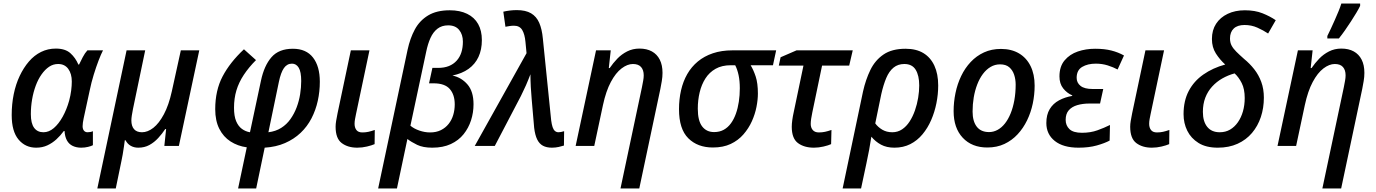

<svg xmlns="http://www.w3.org/2000/svg" viewBox="-20 -823 7762 1083"><path d="M184 10Q123 10 84.5 -36Q46 -82 46 -174Q46 -236 57.5 -292Q69 -348 91 -394.5Q113 -441 143 -476Q173 -511 211.5 -530Q250 -549 295 -549Q348 -549 377 -523Q406 -497 422 -459H426Q434 -476 446.5 -500Q459 -524 473 -539H561Q550 -518 536 -481.5Q522 -445 508.5 -401Q495 -357 486 -313L452 -156Q449 -143 447.5 -131Q446 -119 446 -111Q446 -95 453.5 -86Q461 -77 474 -77Q481 -77 489.5 -78.5Q498 -80 504 -83V-4Q495 1 476.5 5.5Q458 10 438 10Q411 10 390 0Q369 -10 357.5 -31Q346 -52 344 -84H340Q321 -58 298 -37Q275 -16 247 -3Q219 10 184 10ZM225 -77Q256 -77 283.5 -100.5Q311 -124 333.5 -164.5Q356 -205 370 -255Q378 -285 381.5 -312.5Q385 -340 385 -363Q385 -407 365 -434.5Q345 -462 308 -462Q280 -462 257 -446.5Q234 -431 214.5 -403.5Q195 -376 181.5 -339.5Q168 -303 161 -262Q154 -221 154 -179Q154 -127 172.5 -102Q191 -77 225 -77Z M529 240 694 -539H799L730 -208Q726 -188 723.5 -171.5Q721 -155 721 -144Q721 -112 736 -94.5Q751 -77 781 -77Q813 -77 845 -102Q877 -127 904.5 -178.5Q932 -230 949 -307L1000 -539H1104L989 0H907L917 -95H912Q895 -69 872.5 -44.5Q850 -20 822.5 -5Q795 10 760 10Q736 10 717.5 -0.5Q699 -11 688 -32H684Q682 -18 679 4.5Q676 27 672 49Q668 71 665 85L633 240Z M1372 8Q1321 1 1280.5 -25Q1240 -51 1217 -96.5Q1194 -142 1194 -207Q1194 -313 1235.5 -392Q1277 -471 1356 -545L1424 -484Q1383 -443 1355 -400.5Q1327 -358 1313.5 -313Q1300 -268 1300 -215Q1300 -168 1312 -139.5Q1324 -111 1344.5 -96Q1365 -81 1390 -77L1452 -368Q1470 -453 1511.5 -500.5Q1553 -548 1632 -548Q1707 -548 1745.5 -498.5Q1784 -449 1784 -362Q1784 -307 1772.5 -254.5Q1761 -202 1737 -155.5Q1713 -109 1675.5 -73.5Q1638 -38 1587.5 -16Q1537 6 1473 10L1425 240H1323ZM1494 -77Q1535 -82 1566 -101.5Q1597 -121 1618.5 -151.5Q1640 -182 1653.5 -218Q1667 -254 1673 -292Q1679 -330 1679 -366Q1679 -418 1665 -441Q1651 -464 1627 -464Q1599 -464 1581.5 -439Q1564 -414 1553 -361Z M1995 10Q1942 10 1907.5 -16Q1873 -42 1873 -108Q1873 -123 1876 -141Q1879 -159 1884 -184L1959 -539H2064L1988 -179Q1985 -165 1982.5 -151Q1980 -137 1980 -125Q1980 -103 1990.5 -89.5Q2001 -76 2024 -76Q2042 -76 2058 -79.5Q2074 -83 2094 -90L2093 -10Q2077 -3 2050 3.5Q2023 10 1995 10Z M2279 -542Q2293 -607 2320 -657Q2347 -707 2395 -736Q2443 -765 2517 -765Q2574 -765 2615 -745Q2656 -725 2677 -687.5Q2698 -650 2698 -597Q2698 -543 2679 -502Q2660 -461 2623 -434.5Q2586 -408 2532 -397Q2583 -386 2617 -346.5Q2651 -307 2651 -235Q2651 -188 2637 -144.5Q2623 -101 2595 -66Q2567 -31 2523 -10.5Q2479 10 2418 10Q2366 10 2333 -6Q2300 -22 2278 -39L2219 240H2113ZM2406 -76Q2441 -76 2467 -89Q2493 -102 2510.5 -124Q2528 -146 2536.5 -174.5Q2545 -203 2545 -234Q2545 -289 2517 -321Q2489 -353 2426 -353H2400L2419 -440H2450Q2486 -440 2512 -450.5Q2538 -461 2556 -481Q2574 -501 2582.5 -528Q2591 -555 2591 -588Q2591 -628 2570 -654Q2549 -680 2508 -680Q2472 -680 2447.5 -661Q2423 -642 2408 -608.5Q2393 -575 2384 -531L2295 -114Q2315 -97 2345.5 -86.5Q2376 -76 2406 -76Z M3093 10Q3063 10 3042.5 -1Q3022 -12 3010 -36.5Q2998 -61 2993 -102L2979 -264Q2976 -294 2974 -333Q2972 -372 2972 -404Q2966 -389 2960 -373.5Q2954 -358 2947 -342.5Q2940 -327 2932.5 -311.5Q2925 -296 2918 -281L2771 0H2658L2950 -523L2944 -586Q2940 -630 2925.5 -654Q2911 -678 2879 -678Q2866 -678 2854 -676Q2842 -674 2831 -672L2819 -757Q2835 -761 2855 -763.5Q2875 -766 2895 -766Q2945 -766 2975.5 -748Q3006 -730 3021.5 -694.5Q3037 -659 3042 -606L3089 -144Q3092 -121 3097 -106Q3102 -91 3110.5 -84Q3119 -77 3130 -77Q3136 -77 3144.5 -78.5Q3153 -80 3162 -83L3161 -2Q3149 2 3131 6Q3113 10 3093 10Z M3601 -331Q3605 -352 3608 -368Q3611 -384 3611 -398Q3611 -428 3596 -445Q3581 -462 3550 -462Q3519 -462 3486 -437Q3453 -412 3425.5 -360.5Q3398 -309 3381 -230L3332 0H3227L3342 -539H3425L3414 -439H3419Q3438 -467 3462 -492Q3486 -517 3517.5 -533Q3549 -549 3587 -549Q3628 -549 3657 -533Q3686 -517 3701.5 -486.5Q3717 -456 3717 -412Q3717 -389 3713 -366Q3709 -343 3705 -322L3586 240H3480Z M4001 9Q3915 9 3862.5 -43Q3810 -95 3810 -207Q3810 -263 3821.5 -313.5Q3833 -364 3856.5 -405Q3880 -446 3916 -476Q3952 -506 4001 -522.5Q4050 -539 4111 -539H4358L4340 -455H4214Q4230 -429 4242.5 -391.5Q4255 -354 4255 -295Q4255 -261 4247 -220Q4239 -179 4221 -139Q4203 -99 4173.5 -65Q4144 -31 4101.5 -11Q4059 9 4001 9ZM4008 -78Q4039 -78 4062.5 -91Q4086 -104 4103 -127.5Q4120 -151 4131 -182Q4142 -213 4147.5 -249.5Q4153 -286 4153 -325Q4153 -367 4146 -399.5Q4139 -432 4127 -455H4102Q4052 -455 4016.5 -435Q3981 -415 3959 -380.5Q3937 -346 3926.5 -302Q3916 -258 3916 -210Q3916 -142 3940.5 -110Q3965 -78 4008 -78Z M4571 10Q4516 10 4481 -16Q4446 -42 4446 -108Q4446 -124 4449 -146Q4452 -168 4457 -190L4512 -453H4373L4383 -500L4473 -539H4790L4770 -453H4617L4562 -189Q4558 -170 4555.5 -153.5Q4553 -137 4553 -124Q4553 -103 4564.5 -89.5Q4576 -76 4599 -76Q4617 -76 4633.5 -79.5Q4650 -83 4670 -90L4668 -10Q4653 -3 4625.5 3.5Q4598 10 4571 10Z M4848 -307Q4863 -374 4889.5 -428.5Q4916 -483 4963.5 -515.5Q5011 -548 5088 -548Q5148 -548 5188.5 -523.5Q5229 -499 5250.5 -452.5Q5272 -406 5272 -341Q5272 -291 5262 -241Q5252 -191 5232.5 -146Q5213 -101 5183.5 -65.5Q5154 -30 5114.5 -10Q5075 10 5025 10Q4981 10 4949.5 -7Q4918 -24 4895 -52Q4889 -13 4882.5 22.5Q4876 58 4867 99L4837 240H4733ZM5013 -77Q5044 -77 5068.5 -93.5Q5093 -110 5111 -138Q5129 -166 5141 -200.5Q5153 -235 5159 -271.5Q5165 -308 5165 -341Q5165 -397 5145 -429.5Q5125 -462 5081 -462Q5045 -462 5020 -441.5Q4995 -421 4979 -383Q4963 -345 4951 -292L4917 -127Q4932 -106 4956.5 -91.5Q4981 -77 5013 -77Z M5549 9Q5462 9 5410.5 -46Q5359 -101 5359 -196Q5359 -247 5369.5 -298Q5380 -349 5401.5 -394Q5423 -439 5455.5 -473.5Q5488 -508 5530.5 -527.5Q5573 -547 5626 -547Q5685 -547 5727.5 -522Q5770 -497 5793 -450.5Q5816 -404 5816 -340Q5816 -289 5805.5 -239Q5795 -189 5773.5 -144.5Q5752 -100 5720 -65.5Q5688 -31 5645.5 -11Q5603 9 5549 9ZM5559 -78Q5584 -78 5607 -90.5Q5630 -103 5648.5 -126.5Q5667 -150 5680.5 -183Q5694 -216 5701.5 -257.5Q5709 -299 5709 -346Q5709 -375 5700.5 -401Q5692 -427 5673 -443.5Q5654 -460 5621 -460Q5592 -460 5567.5 -445.5Q5543 -431 5524 -405.5Q5505 -380 5492 -346Q5479 -312 5472.5 -273.5Q5466 -235 5466 -194Q5466 -139 5489.5 -108.5Q5513 -78 5559 -78Z M6064 10Q5977 10 5929.5 -28Q5882 -66 5882 -129Q5882 -176 5901 -207.5Q5920 -239 5953.5 -257Q5987 -275 6028 -282V-285Q5998 -298 5977 -324.5Q5956 -351 5956 -392Q5956 -448 5985 -482.5Q6014 -517 6059.5 -532.5Q6105 -548 6157 -548Q6210 -548 6249 -538Q6288 -528 6320 -510L6284 -431Q6260 -444 6228.5 -454Q6197 -464 6161 -464Q6115 -464 6084 -445.5Q6053 -427 6053 -384Q6053 -356 6075 -338.5Q6097 -321 6143 -321H6203L6185 -239H6125Q6087 -239 6056.5 -230Q6026 -221 6008.5 -201Q5991 -181 5991 -147Q5991 -115 6012.5 -94.5Q6034 -74 6083 -74Q6131 -74 6170 -88Q6209 -102 6241 -118L6239 -30Q6211 -15 6166.5 -2.5Q6122 10 6064 10Z M6477 10Q6424 10 6389.5 -16Q6355 -42 6355 -108Q6355 -123 6358 -141Q6361 -159 6366 -184L6441 -539H6546L6470 -179Q6467 -165 6464.5 -151Q6462 -137 6462 -125Q6462 -103 6472.5 -89.5Q6483 -76 6506 -76Q6524 -76 6540 -79.5Q6556 -83 6576 -90L6575 -10Q6559 -3 6532 3.5Q6505 10 6477 10Z M6849 10Q6783 10 6740.5 -16.5Q6698 -43 6677 -85.5Q6656 -128 6656 -179Q6656 -254 6685 -309.5Q6714 -365 6767.5 -402.5Q6821 -440 6891 -459Q6861 -486 6838.5 -521Q6816 -556 6816 -603Q6816 -653 6839.5 -689Q6863 -725 6905 -745Q6947 -765 7002 -765Q7059 -765 7101.5 -748Q7144 -731 7176 -709L7133 -634Q7106 -652 7072.5 -667Q7039 -682 7000 -682Q6960 -682 6939 -662Q6918 -642 6918 -606Q6918 -583 6927 -566Q6936 -549 6953.5 -531.5Q6971 -514 6997 -491Q7030 -464 7055 -432Q7080 -400 7094.5 -360.5Q7109 -321 7109 -272Q7109 -214 7092 -163Q7075 -112 7042 -73Q7009 -34 6960.5 -12Q6912 10 6849 10ZM6860 -77Q6893 -77 6918.5 -92Q6944 -107 6962.5 -133.5Q6981 -160 6991 -195Q7001 -230 7001 -270Q7001 -321 6984 -354.5Q6967 -388 6944 -409Q6907 -399 6874.5 -380.5Q6842 -362 6817 -334.5Q6792 -307 6778.5 -271.5Q6765 -236 6765 -192Q6765 -138 6789.5 -107.5Q6814 -77 6860 -77Z M7560 -331Q7564 -352 7567 -368Q7570 -384 7570 -398Q7570 -428 7555 -445Q7540 -462 7509 -462Q7478 -462 7445 -437Q7412 -412 7384.5 -360.5Q7357 -309 7340 -230L7291 0H7186L7301 -539H7384L7373 -439H7378Q7397 -467 7421 -492Q7445 -517 7476.5 -533Q7508 -549 7546 -549Q7587 -549 7616 -533Q7645 -517 7660.5 -486.5Q7676 -456 7676 -412Q7676 -389 7672 -366Q7668 -343 7664 -322L7545 240H7439ZM7467 -620Q7476 -638 7487 -661.5Q7498 -685 7509 -710Q7520 -735 7530 -759Q7540 -783 7546 -803H7652V-790Q7644 -773 7630.5 -750.5Q7617 -728 7600.5 -702.5Q7584 -677 7566.5 -652Q7549 -627 7532 -606H7467Z"/></svg>

Font: Noto Sans Display Medium
Style: Italic
Weight: 500
Italic angle: -12°
Designer: Monotype Design Team
Foundry: Monotype Imaging Inc.
Version: Version 2.003